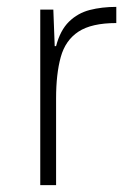

<svg xmlns="http://www.w3.org/2000/svg" viewBox="-20 -538 387 558"><path d="M97 0V-510H135L139 -404H143Q155 -450 180.5 -475Q206 -500 241 -509Q276 -518 318 -518V-471Q246 -471 208 -446Q170 -421 156.5 -372Q143 -323 143 -252V0Z"/></svg>

Font: Saira Thin ExtraLight
Style: Regular
Weight: 250
Version: Version 1.101